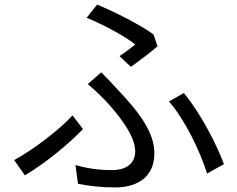

<svg xmlns="http://www.w3.org/2000/svg" viewBox="-20 -793 1040 842"><path d="M504 -547 554 -500C591 -526 648 -570 671 -590L653 -642C593 -686 482 -741 406 -773L360 -715C436 -684 530 -633 573 -598C559 -586 530 -564 504 -547ZM311 -69 322 13C367 22 422 29 485 29C558 29 657 1 657 -121C657 -212 591 -300 498 -398C474 -424 449 -451 424 -476L365 -424C393 -401 423 -372 445 -349C501 -288 573 -198 573 -130C573 -65 518 -47 472 -47C410 -47 361 -55 311 -69ZM888 -32 962 -73C930 -161 855 -304 786 -385L721 -348C790 -270 859 -127 888 -32ZM344 -227 298 -287C241 -224 124 -135 42 -91L89 -24C187 -82 286 -167 344 -227Z"/></svg>

Font: Source Han Sans TC
Style: Regular
Weight: 400
Designer: Ryoko NISHIZUKA 西塚涼子 (kana, bopomofo & ideographs); Paul D. Hunt (Latin, Greek & Cyrillic); Sandoll Communications 산돌커뮤니
Foundry: Adobe
Version: Version 2.002;hotconv 1.0.116;makeotfexe 2.5.65601